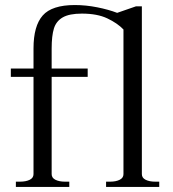

<svg xmlns="http://www.w3.org/2000/svg" viewBox="-20 -742 686 762"><path d="M43 -21H59Q83 -21 98 -28.5Q113 -36 113 -51V-437H23V-470H113V-550Q113 -639 149.5 -680.5Q186 -722 277 -722Q321 -722 366 -713Q411 -704 445 -691L520 -717H543V-51Q543 -36 558 -28.5Q573 -21 596 -21H612V0H401V-21H417Q440 -21 455 -28.5Q470 -36 470 -51V-625Q446 -650 406 -669Q366 -688 305 -688Q255 -688 229 -673Q203 -658 194 -629Q185 -600 185 -549V-470H328V-437H185V-51Q185 -36 200 -28.5Q215 -21 238 -21H255V0H43Z"/></svg>

Font: Taviraj Light
Style: Regular
Weight: 300
Designer: Katatrad Team
Foundry: CadsonDemak
Version: Version 1.001